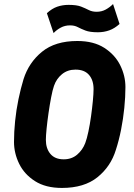

<svg xmlns="http://www.w3.org/2000/svg" viewBox="-20 -914 660 946"><path d="M285 12Q205 12 152.5 -21.5Q100 -55 74.5 -107Q49 -159 49 -215Q49 -264 54.5 -318Q60 -372 71 -425Q82 -478 96 -524Q122 -606 187 -659Q252 -712 361 -712Q441 -712 493.5 -678.5Q546 -645 572 -593Q598 -541 598 -485Q598 -437 592.5 -382.5Q587 -328 576.5 -275Q566 -222 551 -176Q526 -94 460.5 -41Q395 12 285 12ZM294 -129Q333 -129 360 -152Q387 -175 400 -209Q408 -230 415.5 -265.5Q423 -301 428.5 -340.5Q434 -380 437.5 -416.5Q441 -453 441 -475Q441 -519 418.5 -545Q396 -571 352 -571Q313 -571 285.5 -548.5Q258 -526 246 -491Q239 -471 232 -434.5Q225 -398 219 -356.5Q213 -315 209.5 -279.5Q206 -244 206 -225Q206 -182 228.5 -155.5Q251 -129 294 -129ZM244 -751 211 -849Q236 -872 262 -881Q288 -890 318 -890Q358 -890 379.5 -881.5Q401 -873 417.5 -864.5Q434 -856 456 -856Q481 -856 501 -867Q521 -878 537 -894L569 -796Q545 -774 518.5 -764.5Q492 -755 462 -755Q423 -755 401 -763.5Q379 -772 363 -780.5Q347 -789 325 -789Q300 -789 279.5 -778Q259 -767 244 -751Z"/></svg>

Font: Finlandica
Style: Italic
Weight: 400
Italic angle: -8°
Designer: Niklas Ekholm, Juho Hiilivirta, Jaakko Suomalainen
Foundry: Helsinki Type Studio
Version: Version 1.064